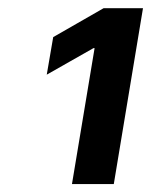

<svg xmlns="http://www.w3.org/2000/svg" viewBox="-20 -820 375 476"><path d="M158.4 -363.6 214.5 -700.6H211.6L95.9 -634.9L111.9 -728L236.9 -799.7H334.5L262.1 -363.6Z"/></svg>

Font: Inter P
Style: Bold Italic
Weight: 700
Italic angle: 9.39999°
Designer: Rasmus Andersson
Foundry: rsms
Version: Version 3.018;git-588b23468